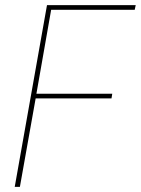

<svg xmlns="http://www.w3.org/2000/svg" viewBox="-20 -724 546 744"><path d="M37.1 0 162.1 -704.1H505.9L502 -686H178.2L121.1 -360.8H415L412.1 -342.8H118.2L57.1 0Z"/></svg>

Font: SVN-Poppins Thin
Style: Italic
Weight: 100
Italic angle: -10°
Designer: Ninad Kale (Devanagari), Jonny Pinhorn (Latin)
Foundry: Indian Type Foundry
Version: Version 3.002 2017